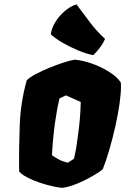

<svg xmlns="http://www.w3.org/2000/svg" viewBox="-20 -866 584 895"><path d="M270.5 9.8Q239.3 6.8 197.8 -4.6Q156.2 -16.1 120.4 -32.5Q84.5 -48.8 69.3 -66.4Q67.9 -177.2 72 -283.7Q76.2 -390.1 104.5 -491.2Q117.2 -504.9 146.5 -520.5Q175.8 -536.1 211.2 -550.5Q246.6 -564.9 278.8 -575.2Q311 -585.4 329.1 -587.9Q368.7 -584 411.4 -568.6Q454.1 -553.2 489.7 -530.5Q525.4 -507.8 543 -481.9Q543.5 -477.5 543.7 -471.9Q543.9 -466.3 543.9 -460Q543.9 -428.2 536.9 -379.9Q529.8 -331.5 517.6 -276.9Q505.4 -222.2 490.2 -169.9Q475.1 -117.7 459.5 -78.1Q448.7 -67.4 423.6 -52.5Q398.4 -37.6 374 -25.4Q312.5 4.9 270.5 9.8ZM296.4 -107.4 324.7 -126Q331.5 -153.8 335.7 -179.7Q339.8 -205.6 343.3 -233.9Q349.1 -274.4 352.3 -312.3Q355.5 -350.1 356.4 -390.6L287.6 -421.4L257.3 -407.2Q249.5 -374.5 244.6 -345Q239.7 -315.4 235.8 -289.6Q226.1 -217.3 222.2 -142.6Q236.3 -132.3 253.9 -122.8Q271.5 -113.3 296.4 -107.4ZM413.6 -608.9Q381.3 -615.7 343 -631.6Q304.7 -647.5 270.5 -667.5Q236.3 -687.5 216.8 -706.1Q220.2 -733.9 237.3 -762.2Q254.4 -790.5 280.5 -813.2Q306.6 -835.9 336.4 -845.7Q370.6 -800.3 399.7 -761.5Q428.7 -722.7 469.7 -684.6Q458.5 -660.2 442.1 -639.2Q425.8 -618.2 413.6 -608.9Z"/></svg>

Font: Fruktur
Style: Italic
Weight: 400
Italic angle: -8°
Designer: Viktoriya Grabowska, Eben Sorkin
Foundry: Viktoriya Grabowska
Version: Version 1.008; ttfautohint (v1.8.4.7-5d5b)